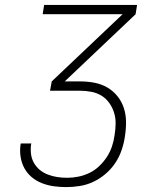

<svg xmlns="http://www.w3.org/2000/svg" viewBox="-20 -755 640 783"><path d="M250 8Q224 8 199 4.5Q174 1 151 -8Q128 -17 109.5 -32.5Q91 -48 79.5 -69Q68 -90 64 -115.5Q60 -141 64 -167L65 -170H108L107 -167Q104 -147 106.5 -127Q109 -107 118.5 -90.5Q128 -74 142.5 -62Q157 -50 175.5 -43Q194 -36 213.5 -33Q233 -30 254 -30Q276 -30 299 -34.5Q322 -39 344 -49.5Q366 -60 384 -77Q402 -94 415.5 -114.5Q429 -135 436.5 -157.5Q444 -180 447 -202Q451 -226 451.5 -249.5Q452 -273 445.5 -294.5Q439 -316 426 -334.5Q413 -353 394.5 -364.5Q376 -376 353 -380.5Q330 -385 306 -385H184L191 -423L480 -697H154L160 -735H539L533 -697L244 -423H307Q337 -423 365.5 -417.5Q394 -412 418 -398Q442 -384 459.5 -362Q477 -340 485.5 -313Q494 -286 494 -256Q494 -226 489 -196Q485 -169 475.5 -141.5Q466 -114 449.5 -89.5Q433 -65 410 -45.5Q387 -26 360.5 -13.5Q334 -1 305.5 3.5Q277 8 250 8Z"/></svg>

Font: Iosevka Aile Extralight
Style: Italic
Weight: 200
Italic angle: -9°
Designer: Belleve Invis
Foundry: Belleve Invis
Version: Version 31.1.0; ttfautohint (v1.8.4)